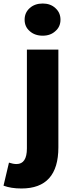

<svg xmlns="http://www.w3.org/2000/svg" viewBox="-80 -851 422 1092"><path d="M-60 205 -29 74Q-5 82 14 82Q73 82 73 -7V-569H252V-13Q252 221 42 221Q-17 221 -60 205ZM89 -674Q60 -699 60 -739Q60 -779 89 -805Q118 -831 163 -831Q207 -831 235 -805Q264 -779 264 -739Q264 -699 235 -674Q207 -648 163 -648Q118 -648 89 -674Z"/></svg>

Font: KaiGen Gothic KR Heavy
Style: Heavy
Weight: 900
Designer: Ryoko NISHIZUKA  (kana & ideographs); Paul D. Hunt (Latin, Greek & Cyrillic); Wenlong ZHANG  (bopomofo); Sandoll Communi
Foundry: Adobe Systems Incorporated
Version: Version 1.002 March 28, 2018